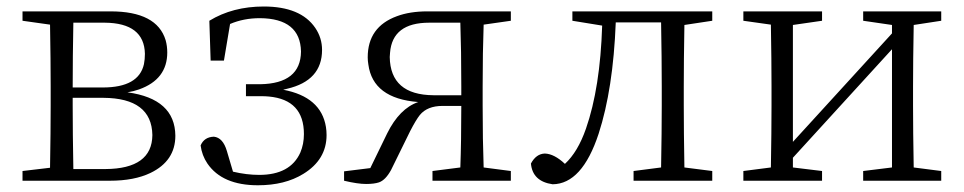

<svg xmlns="http://www.w3.org/2000/svg" viewBox="-20 -545 2907 579"><path d="M201.2 -35.2H297.9Q438.5 -36.1 439.5 -137.7Q437.5 -249 292 -250H199.2V-226.6Q199.2 -144.5 201.2 -35.2ZM295.9 -476.6H201.2Q199.2 -373 199.2 -281.2H290Q398.4 -281.2 414.1 -351.6Q417 -366.2 417 -382.8Q415 -475.6 295.9 -476.6ZM47.9 -510.7H313.5Q453.1 -510.7 479.5 -423.8Q484.4 -406.2 484.4 -386.7Q484.4 -305.7 399.4 -275.4Q382.8 -269.5 364.3 -266.6Q507.8 -247.1 508.8 -135.7Q508.8 -59.6 433.6 -23.4Q384.8 0 311.5 0H47.9V-29.3L130.9 -39.1Q132.8 -150.4 132.8 -226.6V-284.2Q132.8 -361.3 130.9 -470.7L47.9 -482.4Z M615.2 -362.3 611.3 -482.4Q681.6 -525.4 775.4 -525.4Q886.7 -525.4 930.7 -460.9Q951.2 -430.7 951.2 -394.5Q951.2 -301.8 845.7 -277.3Q839.8 -275.4 834 -274.4Q948.2 -252.9 962.9 -162.1Q964.8 -150.4 964.8 -137.7Q964.8 -63.5 894.5 -20.5Q838.9 13.7 757.8 13.7Q650.4 13.7 605.5 -51.8Q588.9 -76.2 585 -106.4Q595.7 -131.8 625 -132.8Q652.3 -129.9 664.1 -89.8L682.6 -27.3Q723.6 -17.6 761.7 -17.6Q855.5 -17.6 885.7 -85Q896.5 -110.4 896.5 -140.6Q896.5 -244.1 791 -253.9Q780.3 -254.9 770.5 -254.9H721.7V-291H764.6Q886.7 -293 887.7 -389.6Q885.7 -489.3 763.7 -490.2Q714.8 -490.2 673.8 -472.7L655.3 -362.3Z M1287.1 -257.8H1371.1V-284.2Q1371.1 -394.5 1368.2 -476.6H1274.4Q1163.1 -476.6 1156.2 -385.7Q1155.3 -378.9 1155.3 -373Q1157.2 -258.8 1287.1 -257.8ZM1520.5 -482.4 1438.5 -470.7Q1435.5 -388.7 1435.5 -284.2V-226.6Q1435.5 -122.1 1438.5 -40L1520.5 -29.3V0H1284.2V-29.3L1368.2 -40Q1371.1 -118.2 1371.1 -225.6H1314.5Q1268.6 -225.6 1246.1 -198.2Q1234.4 -183.6 1216.8 -149.4L1159.2 -32.2Q1142.6 -2 1123 4.9Q1108.4 9.8 1084 9.8Q1058.6 9.8 1017.6 0V-28.3L1096.7 -38.1L1147.5 -142.6Q1184.6 -217.8 1241.2 -237.3Q1104.5 -248 1090.8 -350.6Q1088.9 -361.3 1088.9 -372.1Q1088.9 -463.9 1176.8 -496.1Q1215.8 -510.7 1268.6 -510.7H1520.5Z M2127.9 -482.4 2043.9 -469.7Q2042 -360.4 2042 -284.2V-226.6Q2042 -149.4 2043.9 -40L2127.9 -29.3V0H1890.6V-29.3L1973.6 -40Q1975.6 -149.4 1975.6 -226.6V-284.2Q1975.6 -368.2 1973.6 -477.5H1836.9Q1829.1 -276.4 1785.2 -141.6Q1735.4 9.8 1646.5 10.7Q1585.9 2 1581.1 -51.8Q1596.7 -81.1 1623 -82Q1651.4 -81.1 1683.6 -50.8Q1722.7 -86.9 1747.1 -157.2Q1790 -280.3 1795.9 -467.8L1706.1 -482.4V-510.7H2127.9Z M2818.4 -482.4 2735.4 -469.7Q2733.4 -360.4 2733.4 -284.2V-226.6Q2733.4 -149.4 2735.4 -40L2818.4 -29.3V0H2583V-29.3L2669.9 -40V-396.5L2371.1 -69.3V-40L2459 -29.3V0H2221.7V-29.3L2304.7 -40Q2306.6 -149.4 2306.6 -226.6V-284.2Q2306.6 -361.3 2304.7 -470.7L2221.7 -482.4V-510.7H2459V-482.4L2371.1 -469.7V-117.2L2669.9 -444.3V-469.7L2583 -482.4V-510.7H2818.4Z"/></svg>

Font: GenYoMin JP Light
Style: Regular
Weight: 300
Version: Version 1.001;PS 1;hotconv 16.6.51;makeotf.lib2.5.65220 DEVE